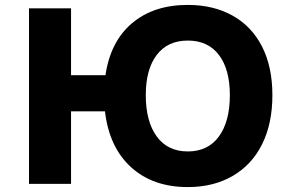

<svg xmlns="http://www.w3.org/2000/svg" viewBox="-20 -748 1189 781"><path d="M407 -295H269V0H98V-714H269V-442H409Q429 -579 517 -653.5Q605 -728 744 -728Q848 -728 926 -684.5Q1004 -641 1046 -558.5Q1088 -476 1088 -361Q1088 -245 1046 -161Q1004 -77 926 -32Q848 13 744 13Q602 13 513 -68Q424 -149 407 -295ZM915 -361Q915 -466 870.5 -524.5Q826 -583 744 -583Q662 -583 617.5 -524.5Q573 -466 573 -361Q573 -254 617.5 -193Q662 -132 744 -132Q826 -132 870.5 -193Q915 -254 915 -361Z"/></svg>

Font: Nebula Sans Bold
Style: Regular
Weight: 700
Designer: Paul D. Hunt for Adobe (as Source Sans)
Foundry: Nebula Entertainment & Broadcasting LLC
Version: Version 1.010